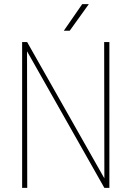

<svg xmlns="http://www.w3.org/2000/svg" viewBox="-20 -916 640 936"><path d="M513.2 0H488.8L111.8 -666L112.8 0H87.9V-710.9H112.3L488.8 -46.4L487.8 -710.9H513.2ZM380.9 -896H413.1L319.8 -766.1H291Z"/></svg>

Font: Roboto Mono Thin
Style: Regular
Weight: 250
Designer: Google
Version: Version 2.000985; 2015; ttfautohint (v1.3)